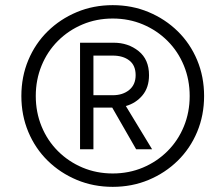

<svg xmlns="http://www.w3.org/2000/svg" viewBox="-20 -718 850 746"><path d="M418 8Q343 8 278.5 -19Q214 -46 165.5 -93.5Q117 -141 90 -205.5Q63 -270 63 -345Q63 -420 90 -484.5Q117 -549 165.5 -596.5Q214 -644 278.5 -671Q343 -698 418 -698Q493 -698 557.5 -671Q622 -644 670.5 -596.5Q719 -549 746 -484.5Q773 -420 773 -345Q773 -270 746 -205.5Q719 -141 670.5 -93.5Q622 -46 557.5 -19Q493 8 418 8ZM119 -345Q119 -282 141.5 -227Q164 -172 205 -131Q246 -90 300.5 -67Q355 -44 418 -44Q481 -44 535.5 -67Q590 -90 631 -131Q672 -172 694.5 -227Q717 -282 717 -345Q717 -408 694.5 -463Q672 -518 631 -559Q590 -600 535.5 -623Q481 -646 418 -646Q355 -646 300.5 -623Q246 -600 205 -559Q164 -518 141.5 -463Q119 -408 119 -345ZM291 -138V-552H422Q478 -552 518.5 -519.5Q559 -487 559 -426Q559 -378 533.5 -347.5Q508 -317 469 -306L571 -138H509L416 -300H343V-138ZM343 -348H418Q457 -348 482 -368.5Q507 -389 507 -426Q507 -464 482.5 -483Q458 -502 418 -502H343Z"/></svg>

Font: Radio Canada Condensed Light
Style: Italic
Weight: 300
Width: 3
Italic angle: -12°
Designer: Charles Daoud, Etienne Aubert Bonn, Alexandre Saumier Demers, Jacques Le Bailly
Foundry: Radio-Canada
Version: Version 2.104; ttfautohint (v1.8.4.7-5d5b);gftools[0.9.28.de